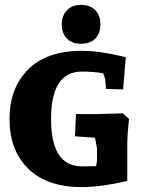

<svg xmlns="http://www.w3.org/2000/svg" viewBox="-20 -755 600 786"><path d="M315 -547Q387 -547 495 -521L484 -389L414 -391L411 -428Q411 -434 402 -455Q362 -462 316 -462Q189 -462 189 -268Q189 -74 315 -74Q353 -74 373 -75Q377 -88 377 -97V-149L369 -191L287 -197L291 -288H377L483 -291L508 -268Q501 -200 501 -162V-14Q391 11 315 11Q172 11 95.5 -64.5Q19 -140 19 -267.5Q19 -395 95.5 -471Q172 -547 315 -547ZM254 -713Q275 -735 312 -735Q349 -735 370 -713.5Q391 -692 391 -655.5Q391 -619 370.5 -597.5Q350 -576 312 -576Q274 -576 253.5 -597.5Q233 -619 233 -655Q233 -691 254 -713Z"/></svg>

Font: Andada SC
Style: Bold
Weight: 700
Designer: Carolina Giovagnoli
Foundry: Carolina Giovagnoli
Version: Version 1.003